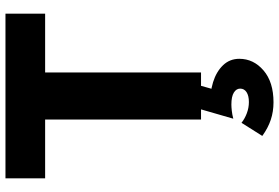

<svg xmlns="http://www.w3.org/2000/svg" viewBox="-179 -576 1020 702"><g transform="rotate(-90 331.0 -225.0)"><path d="M417 0H245V-580H417ZM632 -570H30V-715H632ZM185 224 233 148Q248 160 268 167.5Q288 175 309 175Q332 175 345 166.5Q358 158 358 143Q358 129 343.5 120Q329 111 300 111Q291 111 277 112.5Q263 114 248 118L285 -10H371L341 97L298 35Q343 32 381.5 44Q420 56 443.5 80.5Q467 105 467 140Q467 192 424.5 228.5Q382 265 308 265Q274 265 244 255Q214 245 185 224Z"/></g></svg>

Font: Wix Madefor Display ExtraBold
Style: Regular
Weight: 800
Designer: Dalton Maag Ltd
Foundry: Dalton Maag Ltd
Version: Version 3.100